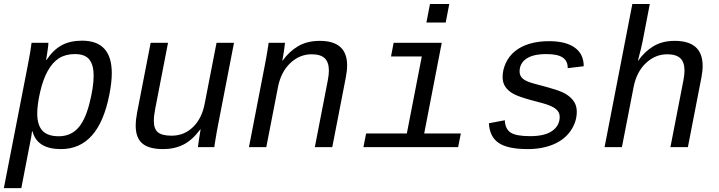

<svg xmlns="http://www.w3.org/2000/svg" viewBox="-21 -745 3642 972"><path d="M287.6 9.8Q167 9.8 143.6 -80.1H141.1Q141.1 -75.2 137.2 -52.7Q133.3 -30.3 86.9 207.5H-1.5L120.6 -418.9Q133.8 -485.4 138.7 -528.3H224.1Q224.1 -518.6 219.7 -487.5Q215.3 -456.5 212.4 -441.4H214.4Q248.5 -492.7 291.3 -515.9Q334 -539.1 394.5 -539.1Q544.9 -539.1 544.9 -375Q544.9 -328.6 532.7 -266.6Q479 9.8 287.6 9.8ZM453.1 -362.8Q453.1 -415.5 431.4 -443.4Q409.7 -471.2 358.4 -471.2Q311 -471.2 278.1 -450.4Q245.1 -429.7 220.9 -386.5Q196.8 -343.3 182.1 -279.1Q167.5 -214.8 167.5 -170.9Q167.5 -111.8 193.8 -83.5Q220.2 -55.2 276.4 -55.2Q333.5 -55.2 370.8 -93.3Q408.2 -131.3 430.7 -216.8Q453.1 -302.2 453.1 -362.8Z M829.6 -528.3 764.6 -193.4Q757.8 -158.2 757.8 -133.3Q757.8 -92.3 778.6 -75.2Q799.3 -58.1 847.7 -58.1Q911.6 -58.1 956.5 -102.1Q1001.5 -146 1015.6 -222.2L1075.2 -528.3H1163.6L1083 -112.8Q1079.6 -96.2 1076.4 -77.9Q1073.2 -59.6 1070.6 -43.2Q1067.9 -26.9 1065.9 -15.1Q1064 -3.4 1064 0H981Q981 -5.4 986.1 -37.8Q991.2 -70.3 994.6 -90.3H993.2Q952.6 -35.6 907.5 -12.9Q862.3 9.8 804.7 9.8Q733.4 9.8 699.7 -18.6Q666 -46.9 666 -108.9Q666 -138.2 673.3 -176.3L741.7 -528.3Z M1572.8 0 1638.7 -339.4Q1644 -367.7 1644 -387.2Q1644 -430.2 1622.8 -450.2Q1601.6 -470.2 1556.6 -470.2Q1496.1 -470.2 1449 -426Q1401.9 -381.8 1386.7 -306.2L1327.1 0H1239.3L1319.8 -415.5Q1323.2 -432.1 1326.4 -450.4Q1329.6 -468.8 1332.3 -485.1Q1335 -501.5 1336.9 -513.2Q1338.9 -524.9 1338.9 -528.3H1421.9Q1421.9 -525.4 1417.7 -495.4Q1413.6 -465.3 1408.2 -438H1409.7Q1442.9 -484.4 1488.3 -511.2Q1533.7 -538.1 1598.1 -538.1Q1736.3 -538.1 1736.3 -414.1Q1736.3 -386.2 1729.5 -352.1L1661.1 0Z M2126.5 -69.3H2312L2298.3 0H1818.8L1832.5 -69.3H2038.6L2114.3 -459H1958.5L1971.7 -528.3H2215.3ZM2137.7 -630.9 2155.8 -724.6H2253.4L2235.4 -630.9Z M2650.4 9.8Q2550.3 9.8 2503.9 -21.2Q2457.5 -52.2 2454.1 -121.1L2534.7 -136.2Q2536.1 -93.3 2563.2 -74.5Q2590.3 -55.7 2663.1 -55.7Q2737.3 -55.7 2774.9 -82.5Q2812.5 -109.4 2812.5 -153.8Q2812.5 -177.7 2792.2 -193.8Q2772 -210 2725.6 -222.7L2668.9 -237.8Q2604.5 -255.4 2578.4 -269.8Q2552.2 -284.2 2537.8 -304.9Q2523.4 -325.7 2523.4 -355.5Q2523.4 -390.6 2539.6 -425.8Q2555.7 -460.9 2586.2 -485.8Q2616.7 -510.7 2660.6 -523.7Q2704.6 -536.6 2757.8 -536.6Q2843.8 -536.6 2888.9 -503.9Q2934.1 -471.2 2934.1 -409.7L2853 -399.9V-402.3Q2853 -436.5 2827.6 -453.9Q2802.2 -471.2 2745.1 -471.2Q2677.7 -471.2 2643.6 -447.8Q2609.4 -424.3 2609.4 -382.8Q2609.4 -360.4 2626.7 -345.9Q2644 -331.5 2686 -320.8Q2793.9 -292.5 2822.3 -279.8Q2850.6 -267.1 2867.7 -250.7Q2884.8 -234.4 2891.8 -217.3Q2898.9 -200.2 2898.9 -178.7Q2898.9 -128.4 2868.2 -83.3Q2837.4 -38.1 2780.8 -14.2Q2724.1 9.8 2650.4 9.8Z M3180.2 -724.6H3268.6L3231.9 -534.2Q3226.6 -506.8 3208.5 -438H3210Q3242.7 -484.4 3287.4 -511.2Q3332 -538.1 3395 -538.1Q3536.1 -538.1 3536.1 -411.6Q3536.1 -383.8 3529.8 -352.1L3461.4 0H3373L3439 -339.4Q3444.3 -367.7 3444.3 -387.2Q3444.3 -430.2 3423.1 -450.2Q3401.9 -470.2 3356.9 -470.2Q3296.4 -470.2 3249.3 -426Q3202.1 -381.8 3187 -306.2L3127.4 0H3039.6Z"/></svg>

Font: Cousine
Style: Italic
Weight: 400
Italic angle: -12°
Monospace: yes
Designer: Steve Matteson
Foundry: Monotype Imaging Inc.
Version: Version 1.21